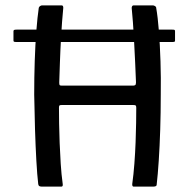

<svg xmlns="http://www.w3.org/2000/svg" viewBox="-20 -693 700 713"><path d="M41 -537Q33 -537 31.5 -538.5Q30 -540 30 -543V-577Q30 -580 32 -581.5Q34 -583 42 -583H619Q626 -583 628 -582Q630 -581 630 -577V-542Q630 -539 628 -538Q626 -537 619 -537ZM135 0Q131 0 127 -1.5Q123 -3 122 -9Q118 -43 115 -96.5Q112 -150 110 -213Q108 -276 107 -342Q107 -406 109 -467Q111 -528 115 -579Q119 -630 124 -664Q125 -668 129 -670.5Q133 -673 136 -673Q154 -673 172.5 -673Q191 -673 209 -673Q215 -673 215 -664Q210 -612 207 -559Q204 -506 202.5 -461Q201 -416 200 -387Q200 -379 201.5 -377Q203 -375 210 -375Q276 -375 342 -375Q408 -375 474 -375Q479 -375 482 -377Q485 -379 485 -387Q484 -414 482 -459Q480 -504 477 -558Q474 -612 469 -664Q470 -673 476 -673Q493 -673 511.5 -673Q530 -673 548 -673Q551 -673 555.5 -670.5Q560 -668 560 -664Q566 -630 570 -578.5Q574 -527 576 -465.5Q578 -404 577 -341Q577 -275 575 -212Q573 -149 569.5 -96Q566 -43 562 -9Q562 -3 558 -1.5Q554 0 549 0Q530 0 512 0Q494 0 476 0Q471 0 471 -9Q476 -45 479 -85Q482 -125 483.5 -164Q485 -203 485.5 -237Q486 -271 486 -293Q486 -300 483.5 -301.5Q481 -303 475 -303Q409 -303 342 -303Q275 -303 209 -303Q203 -303 201 -301.5Q199 -300 199 -293Q199 -269 199.5 -235Q200 -201 201.5 -162.5Q203 -124 205.5 -84.5Q208 -45 213 -9Q214 0 208 0Q190 0 172 0Q154 0 135 0Z"/></svg>

Font: Glory Medium
Style: Regular
Weight: 500
Designer: Robert Leuschke
Foundry: Robert Leuschke
Version: Version 1.011